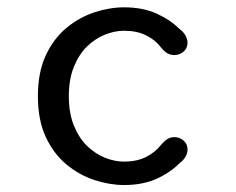

<svg xmlns="http://www.w3.org/2000/svg" viewBox="-20 -508 659 537"><path d="M327 9.5Q287 9.5 244.8 -4.2Q202.5 -18 166.5 -47.5Q130.5 -77 108.2 -124.5Q86 -172 86 -239Q86 -306 108.2 -353.5Q130.5 -401 166.5 -430.5Q202.5 -460 244.8 -473.8Q287 -487.5 327 -487.5Q379.5 -487.5 418 -470Q456.5 -452.5 482 -427Q493.5 -418.5 499 -408.2Q504.5 -398 504.5 -389Q504.5 -373 493.2 -363.5Q482 -354 468 -354Q456.5 -354 447.8 -359.2Q439 -364.5 431 -374.5Q414.5 -396.5 388.5 -409.2Q362.5 -422 327 -422Q300.5 -422 273.2 -411Q246 -400 223.2 -377.8Q200.5 -355.5 186.5 -320.8Q172.5 -286 172.5 -239Q172.5 -192 186.5 -157.2Q200.5 -122.5 223.2 -100.2Q246 -78 273.2 -67Q300.5 -56 327 -56Q362.5 -56 388.5 -69Q414.5 -82 431 -103.5Q439 -113 447.8 -118.8Q456.5 -124.5 468 -124.5Q482 -124.5 493.2 -115Q504.5 -105.5 504.5 -89.5Q504.5 -80 499 -70Q493.5 -60 482 -51.5Q456.5 -25.5 418 -8Q379.5 9.5 327 9.5Z"/></svg>

Font: Sono Monospace
Style: Regular
Weight: 400
Designer: Tyler Finck
Foundry: Tyler Finck
Version: Version 2.112